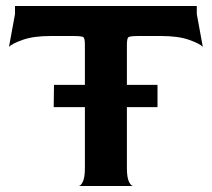

<svg xmlns="http://www.w3.org/2000/svg" viewBox="-20 -620 706 640"><path d="M242 0Q249 0 256 -14Q263 -28 263 -60V-470Q263 -492 258 -496Q253 -500 223 -500H150Q92 -500 56.5 -487.5Q21 -475 10 -464L30 -573V-600H636V-573L656 -464Q645 -475 609.5 -487.5Q574 -500 516 -500H444Q413 -500 408 -496Q403 -492 403 -470V-60Q403 -28 410 -14Q417 0 424 0ZM159 -263 160 -337H505V-263Z"/></svg>

Font: Red Rose SemiBold
Style: Regular
Weight: 600
Designer: Jaikishan Patel
Version: Version 2.000